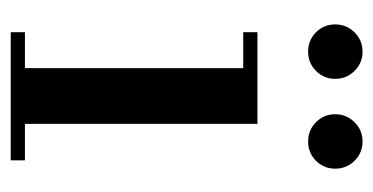

<svg xmlns="http://www.w3.org/2000/svg" viewBox="-189 -507 696 358"><g transform="rotate(90 159.0 -328.0)"><path d="M211 -460V-26.5H279V0H40V-26.5H107V-433.5H40V-460ZM244 -554.5Q222.5 -554.5 207.8 -569.2Q193 -584 193 -605Q193 -626 207.8 -641Q222.5 -656 244 -656Q265 -656 279.8 -641Q294.5 -626 294.5 -605Q294.5 -584 279.8 -569.2Q265 -554.5 244 -554.5ZM76 -554.5Q55 -554.5 40.2 -569.2Q25.5 -584 25.5 -605Q25.5 -626 40.2 -641Q55 -656 76.5 -656Q97.5 -656 112.2 -641Q127 -626 127 -605Q127 -584 112.2 -569.2Q97.5 -554.5 76 -554.5Z"/></g></svg>

Font: Bodoni Moda SC 9pt Medium
Style: Regular
Weight: 500
Designer: Owen Earl
Foundry: indestructible type
Version: Version 2.005